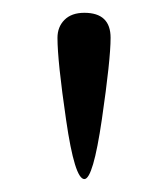

<svg xmlns="http://www.w3.org/2000/svg" viewBox="-20 -770 262 300"><path d="M111.8 -490.2Q96.7 -490.2 83.3 -582.5Q69.8 -674.8 69.8 -710.9Q69.8 -728 80.8 -739Q91.8 -750 111.8 -750Q152.8 -750 152.8 -710.9Q152.8 -677.2 139.2 -583.7Q125.5 -490.2 111.8 -490.2Z"/></svg>

Font: Trocchi
Style: Regular
Weight: 400
Designer: vernon adams
Version: Version 1.0; ttfautohint (v0.8) -l 6 -r 50 -G 100